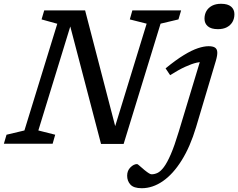

<svg xmlns="http://www.w3.org/2000/svg" viewBox="-42 -759 1258 1014"><path d="M577.5 -50 559.5 -70.5 732.5 -634 643.5 -656.5 657 -704H914.5L900.5 -656.5L806 -634L611 1H491.5L322 -646.5L334.5 -636.5L160.5 -70L249.5 -47.5L236 0H-21.5L-7.5 -47.5L87 -70L260.5 -633.5L177.5 -656.5L191.5 -704H407.5ZM1038 -660Q1038 -683 1048.2 -700.8Q1058.5 -718.5 1078 -728.8Q1097.5 -739 1125.5 -739Q1161 -739 1178.5 -724Q1196 -709 1196 -684Q1196 -661 1185.8 -643.2Q1175.5 -625.5 1156.2 -615.2Q1137 -605 1109 -605Q1073.5 -605 1055.8 -620Q1038 -635 1038 -660ZM993.5 -87.5Q962.5 16 917.2 88.2Q872 160.5 818 197.8Q764 235 706.5 235Q664.5 235 647 216Q629.5 197 629.5 169Q629.5 142 647 124.8Q664.5 107.5 682 107.5Q685 107.5 695.2 116.8Q705.5 126 721 139Q736.5 151.5 745 156.5Q753.5 161.5 758.5 161.5Q774.5 161.5 790.2 154Q806 146.5 823.2 123.8Q840.5 101 860 56Q879.5 11 902 -63.5L1022.5 -462L1041 -433Q1022.5 -434 996.5 -428Q970.5 -422 936 -406.2Q901.5 -390.5 856.5 -362L832.5 -398Q887.5 -443 929.5 -468.5Q971.5 -494 1003.5 -504.5Q1035.5 -515 1059.5 -515Q1082 -515 1093.2 -507.8Q1104.5 -500.5 1105.5 -483.8Q1106.5 -467 1098 -438Z"/></svg>

Font: Newsreader 7pt
Style: Italic
Weight: 400
Italic angle: -17°
Designer: Hugues Gentile
Foundry: Production Type
Version: Version 1.003